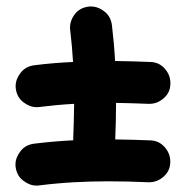

<svg xmlns="http://www.w3.org/2000/svg" viewBox="-20 -581 546 593"><path d="M28.3 -64.9C30.8 -47.4 38.1 -33.7 51.3 -23.4C64.5 -13.2 78.1 -7.8 92.8 -7.8C95.2 -7.8 98.1 -7.8 100.6 -8.3C174.3 -17.6 244.1 -21 316.4 -21C356 -21 396.5 -20 438 -18.1H440.9C457.5 -18.1 472.2 -23.9 485.4 -35.6C498.5 -46.9 505.4 -61.5 505.9 -79.6V-82.5C505.9 -99.1 500 -113.8 488.3 -127C476.6 -140.1 461.9 -147 443.8 -147.5C408.2 -148.9 372.1 -149.9 335.9 -150.4C337.4 -188 338.4 -225.6 338.4 -263.2C371.1 -262.7 404.3 -261.7 438.5 -260.3H441.4C458 -260.3 472.7 -266.1 485.8 -277.8C499 -289.1 505.9 -303.7 506.3 -321.8V-324.7C506.3 -341.3 500.5 -356 488.8 -369.1C477.1 -382.3 462.4 -389.2 444.3 -389.6C408.2 -391.1 372.1 -392.1 335.4 -392.6C333.5 -429.2 330.1 -465.8 325.7 -503.4C323.2 -521 315.9 -535.2 302.7 -545.4C289.6 -555.7 275.4 -561 260.7 -561C258.3 -561 255.4 -561 252.9 -560.5C235.4 -558.1 221.7 -550.8 211.4 -537.6C201.2 -524.4 196.3 -510.3 196.3 -495.6C196.3 -493.2 196.3 -490.2 196.8 -487.8C200.7 -456.1 203.6 -423.3 205.6 -389.6C166.5 -387.7 126.5 -384.8 85.4 -379.4C67.9 -377 54.2 -369.6 43.9 -356.4C33.7 -343.3 28.3 -329.6 28.3 -314.9C28.3 -312.5 28.3 -309.6 28.8 -307.1C31.2 -289.6 38.6 -275.9 51.8 -265.6C64.9 -255.4 78.6 -250 93.3 -250C95.7 -250 98.6 -250 101.1 -250.5C136.7 -254.9 172.4 -258.3 209 -260.3C208.5 -224.6 207.5 -188 206.1 -150.4V-147.5H202.1C163.6 -145.5 124.5 -142.1 85 -137.2C67.4 -134.8 53.7 -127.4 43.5 -114.3C33.2 -101.1 27.8 -87.4 27.8 -72.8C27.8 -70.3 27.8 -67.4 28.3 -64.9Z"/></svg>

Font: Mikhak
Style: Bold
Weight: 700
Designer: Amin Abedi
Version: Version 3.2